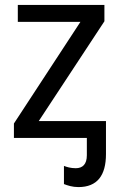

<svg xmlns="http://www.w3.org/2000/svg" viewBox="-20 -556 510 774"><path d="M51.8 -536.1V-467.8H304.2L36.1 -58.1V0H330.1V69.8C330.1 106.4 313 122.1 285.2 122.1C265.1 122.1 249 117.2 237.8 112.8V186C251.5 191.4 272 198.2 295.9 198.2C372.1 198.2 407.2 151.4 407.2 64.9V-67.9H136.2L400.9 -470.2V-536.1Z"/></svg>

Font: Avrile Sans
Style: Regular
Weight: 400
Designer: Monotype Design Team, Google (font), Stefan Peev (BGR Cyrillic), Cristiano Sobral (main changes)
Foundry: The Avrile Sans Project Authors
Version: Version 3.110